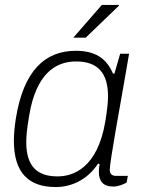

<svg xmlns="http://www.w3.org/2000/svg" viewBox="-20 -743 571 775"><path d="M276 -591H326L460 -720V-723H391ZM205 12C268 12 333 -17 376 -83L382 -80C380 -69 379 -58 379 -49C379 -11 397 10 437 10C458 10 478 1 491 -6L496 -33H449C431 -33 423 -42 423 -58C423 -89 466 -323 481 -410L501 -526H465L442 -446H436C409 -510 361 -538 286 -538C161 -538 75 -457 44 -265C39 -232 36 -201 36 -175C36 -44 97 12 205 12ZM212 -31C130 -31 86 -72 86 -169C86 -192 88 -219 98 -278C126 -445 204 -495 287 -495C377 -495 416 -446 416 -354C416 -330 413 -302 405 -252C373 -64 275 -31 212 -31Z"/></svg>

Font: Archivo Thin
Style: Italic
Weight: 100
Italic angle: -10°
Designer: Hector Gatti
Foundry: Omnibus-Type
Version: Version 2.001